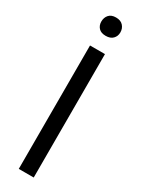

<svg xmlns="http://www.w3.org/2000/svg" viewBox="-239 -949 740 980"><g transform="rotate(30 130.5 -459.0)"><path d="M167.6 -727.3V0H79.5V-727.3ZM68.2 -862.2Q68.2 -885.7 82 -901.6Q95.9 -917.6 123.6 -917.6Q151.3 -917.6 165.8 -901.6Q180.4 -885.7 180.4 -862.2Q180.4 -839.8 165.8 -824.8Q151.3 -809.7 123.6 -809.7Q95.9 -809.7 82 -824.8Q68.2 -839.8 68.2 -862.2Z"/></g></svg>

Font: Inter UI
Style: Regular
Weight: 400
Designer: Rasmus Andersson
Foundry: rsms
Version: Version 2.2